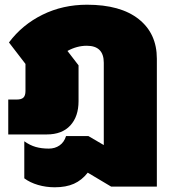

<svg xmlns="http://www.w3.org/2000/svg" viewBox="-20 -570 720 814"><path d="M83 186V29Q107 46 131.5 53Q156 60 187 60Q213 60 232.5 46.5Q252 33 260 7H355L420 45V-304Q420 -376 348 -376Q306 -376 266 -354L313 -293V-141Q313 -76 278 -38Q243 0 178 0H15V-148H51Q71 -148 79.5 -156.5Q88 -165 88 -184V-299L18 -390Q74 -465 160 -507.5Q246 -550 349 -550Q491 -550 568 -489Q645 -428 645 -321V221H451L352 162Q327 194 293.5 209Q260 224 212 224Q175 224 141 214Q107 204 83 186Z"/></svg>

Font: Prompt Black
Style: Regular
Weight: 900
Designer: Katatrad Team
Foundry: CadsonDemak
Version: Version 1.000